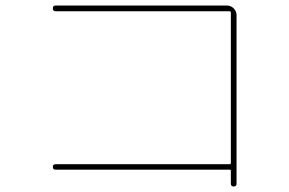

<svg xmlns="http://www.w3.org/2000/svg" viewBox="-20 -680 1040 690"><path d="M804.7 -89.8Q809.6 -89.8 809.6 -94.7V-634.8Q809.6 -639.6 804.7 -639.6H179.7Q169.9 -639.6 169.9 -649.9Q169.9 -660.2 179.7 -660.2H794.9Q809.6 -660.2 819.8 -649.9Q830.1 -639.6 830.1 -625V-19.5Q830.1 -9.8 819.8 -9.8Q809.6 -9.8 809.6 -19.5V-65.4Q809.6 -70.3 804.7 -70.3H179.7Q169.9 -70.3 169.9 -80.1Q169.9 -89.8 179.7 -89.8Z"/></svg>

Font: Rounded-X Mgen+ 2m thin
Style: Regular
Weight: 100
Designer: [Source Han Sans]
Ryoko NISHIZUKA  (kana & ideographs); Paul D. Hunt (Latin, Greek & Cyrillic); Wenlong ZHANG  (bopomofo
Version: Version 1.059.20150602